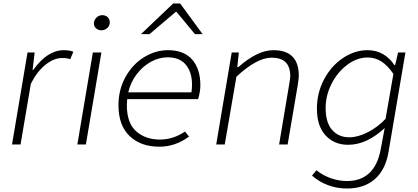

<svg xmlns="http://www.w3.org/2000/svg" viewBox="-20 -829 2397 1102"><path d="M138 -528H179L167 -428H171Q252 -541 346 -541Q379 -541 401 -532L383 -489Q368 -496 337 -496Q289 -496 240.5 -457Q192 -418 157 -348L98 0H49Z M513 -528H562L473 0H424ZM519 -694Q519 -714 533.5 -728Q548 -742 567 -742Q585 -742 597.5 -731Q610 -720 610 -701Q610 -681 595.5 -668Q581 -655 562 -655Q545 -655 532 -666Q519 -677 519 -694Z M660 -225Q660 -315 700.5 -387.5Q741 -460 806.5 -500.5Q872 -541 944 -541Q1036 -541 1083 -487Q1130 -433 1130 -340Q1130 -303 1117 -260H710Q708 -240 708 -226Q708 -123 761.5 -75.5Q815 -28 898 -28Q974 -28 1042 -74L1065 -45Q986 13 895 13Q788 13 724 -48Q660 -109 660 -225ZM974 -809H1014L1143 -633H1099L993 -761H989L838 -633H789ZM1079 -299Q1082 -322 1082 -344Q1082 -414 1047 -457Q1012 -500 942 -500Q893 -500 846.5 -474.5Q800 -449 765 -403.5Q730 -358 716 -299Z M1310 -528H1351L1342 -444H1348Q1458 -541 1549 -541Q1695 -541 1695 -394Q1695 -379 1689 -341L1631 0H1582L1638 -334Q1646 -380 1646 -391Q1646 -446 1619 -472Q1592 -498 1538 -498Q1455 -498 1337 -389L1270 0H1221Z M1771 179 1796 148Q1830 176 1876.5 193Q1923 210 1972 210Q2052 210 2100.5 163.5Q2149 117 2165 28L2188 -94Q2137 -47 2085 -22.5Q2033 2 1977 2Q1899 2 1849 -51.5Q1799 -105 1799 -206Q1799 -296 1840 -373.5Q1881 -451 1948.5 -496Q2016 -541 2089 -541Q2140 -541 2179 -518Q2218 -495 2243 -456H2248L2265 -528H2307L2210 43Q2193 145 2131.5 199Q2070 253 1971 253Q1914 253 1862 233.5Q1810 214 1771 179ZM2193 -147 2238 -405Q2204 -454 2168.5 -476.5Q2133 -499 2090 -499Q2029 -499 1973 -457Q1917 -415 1883 -348Q1849 -281 1849 -209Q1849 -126 1886 -83.5Q1923 -41 1985 -41Q2034 -41 2091 -70Q2148 -99 2193 -147Z"/></svg>

Font: Nebula Sans Light
Style: Regular
Weight: 300
Italic angle: -9°
Designer: Paul D. Hunt for Adobe (as Source Sans)
Foundry: Nebula Entertainment & Broadcasting LLC
Version: Version 1.010